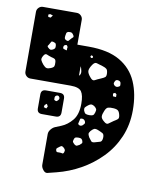

<svg xmlns="http://www.w3.org/2000/svg" viewBox="-82 -775 709 855"><g transform="rotate(10 272.5 -347.5)"><path d="M190 15Q180 17 171 5.5Q162 -6 162 -17V-156Q162 -167 170.5 -177.5Q179 -188 189 -192L216 -203Q243 -214 264.5 -240Q286 -266 286 -315Q286 -353 274.5 -369.5Q263 -386 225 -386H43Q32 -386 24 -394Q16 -402 16 -413V-683Q16 -694 24 -702Q32 -710 43 -710H196Q207 -710 215 -702Q223 -694 223 -683V-571H275Q363 -571 416 -540Q469 -509 493 -454Q517 -399 517 -326Q517 -260 493.5 -205Q470 -150 429 -108Q388 -66 337 -37.5Q286 -9 230 5ZM80 -684 72 -680 74 -670 85 -669 93 -680ZM198 -609Q193 -617 189 -619Q185 -621 175 -620Q167 -618 165.5 -613Q164 -608 163 -600Q162 -592 163.5 -588Q165 -584 172 -581Q179 -578 181.5 -581.5Q184 -585 189 -590Q194 -596 198 -599Q202 -602 198 -609ZM129 -552Q128 -559 124.5 -561Q121 -563 114 -565Q108 -566 106 -563Q104 -560 101 -554Q98 -548 95 -544.5Q92 -541 97 -536Q103 -530 107.5 -528.5Q112 -527 120 -531Q127 -535 128.5 -539Q130 -543 129 -552ZM172 -540Q179 -537 181 -538V-546Q181 -550 182 -553Q180 -557 178 -559.5Q176 -562 171 -560Q163 -558 163 -548Q163 -544 165 -542.5Q167 -541 172 -540ZM300 -533 292 -535 289 -528 294 -523 301 -525ZM375 -469Q374 -482 369 -487Q364 -492 351 -496Q333 -501 323 -504.5Q313 -508 303 -493Q291 -475 291.5 -464Q292 -453 306 -437Q317 -423 326.5 -428.5Q336 -434 353 -441Q365 -446 370.5 -450.5Q376 -455 375 -469ZM140 -478Q139 -488 134 -491Q129 -494 119 -496Q106 -500 97.5 -504Q89 -508 82 -496Q74 -483 77 -475.5Q80 -468 90 -456Q99 -446 106 -444.5Q113 -443 125 -448Q137 -453 139 -459Q141 -465 140 -478ZM261 -457Q258 -473 254 -479V-436Q263 -443 261 -457ZM430 -446Q420 -448 416 -440Q413 -434 412.5 -430.5Q412 -427 416 -422Q425 -413 435 -418Q442 -421 442.5 -424.5Q443 -428 442 -435Q441 -444 430 -446ZM433 -383 426 -389 417 -384 419 -372 433 -371ZM431 -320Q415 -321 406.5 -318.5Q398 -316 392 -301Q385 -285 385.5 -275Q386 -265 400 -254Q412 -243 420 -249Q428 -255 441 -264Q453 -271 458.5 -276Q464 -281 461 -294Q458 -308 452 -313.5Q446 -319 431 -320ZM344 -315Q335 -320 330 -319.5Q325 -319 317 -313Q308 -306 304.5 -301.5Q301 -297 304 -286Q308 -276 313.5 -273.5Q319 -271 330 -271Q341 -271 346 -274Q351 -277 354 -288Q357 -298 355 -303Q353 -308 344 -315ZM316 -239Q311 -251 299 -250Q293 -250 292.5 -246Q292 -242 290 -235Q289 -230 288 -226.5Q287 -223 292 -220Q300 -215 309 -222Q314 -227 316 -230Q318 -233 316 -239ZM378 -213Q367 -217 361 -214Q355 -211 347 -202Q340 -193 341 -187.5Q342 -182 347 -173Q354 -163 358.5 -158Q363 -153 374 -156Q390 -160 398.5 -163Q407 -166 408 -182Q409 -198 401 -202.5Q393 -207 378 -213ZM319 -153Q316 -160 312 -162Q308 -164 300 -164Q291 -164 286.5 -162Q282 -160 280 -152Q277 -144 279.5 -140Q282 -136 289 -130Q295 -126 299 -127.5Q303 -129 310 -133Q316 -138 319 -141.5Q322 -145 319 -153ZM241 -110Q235 -115 231 -113.5Q227 -112 221 -107Q215 -103 212.5 -100Q210 -97 212 -90Q214 -84 218 -84Q222 -84 229 -84Q236 -84 240.5 -82.5Q245 -81 248 -88Q251 -96 249 -100.5Q247 -105 241 -110ZM121 -239Q99 -239 99 -261V-324Q99 -346 121 -346H184Q206 -346 206 -324V-261Q206 -239 184 -239ZM184 -327Q180 -334 173 -332Q165 -330 164 -322Q164 -316 164 -313Q164 -310 170 -308Q175 -306 177 -308Q179 -310 183 -314Q188 -321 184 -327ZM135 -288 126 -281 124 -271 136 -267 141 -277Z"/></g></svg>

Font: Rubik Moonrocks
Style: Regular
Weight: 400
Designer: Hubert and Fischer, NaN
Foundry: Hubert and Fischer, NaN
Version: Version 2.200